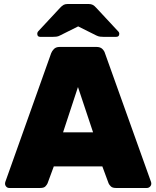

<svg xmlns="http://www.w3.org/2000/svg" viewBox="-20 -933 775 953"><path d="M26 0Q17 0 11 -6.5Q5 -13 5 -22Q5 -26 6 -29L234 -669Q238 -680 248 -690Q258 -700 276 -700H459Q478 -700 488 -690Q498 -680 501 -669L730 -29Q731 -26 731 -22Q731 -13 724.5 -6.5Q718 0 709 0H555Q538 0 530 -8Q522 -16 519 -23L488 -107H247L216 -23Q213 -16 205.5 -8Q198 0 180 0ZM293 -276H442L367 -501ZM180 -750Q165 -750 165 -765Q165 -773 171 -779L278 -894Q288 -905 296 -909Q304 -913 314 -913H422Q432 -913 440 -909Q448 -905 458 -894L565 -779Q572 -773 572 -765Q572 -750 556 -750H495Q486 -750 477 -751Q468 -752 458 -757L368 -802L278 -757Q269 -752 259.5 -751Q250 -750 241 -750Z"/></svg>

Font: Rubik ExtraBold
Style: Regular
Weight: 800
Designer: Hubert and Fischer
Foundry: Hubert and Fischer
Version: Version 2.300;gftools[0.9.30]